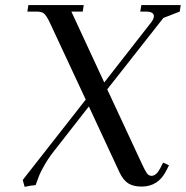

<svg xmlns="http://www.w3.org/2000/svg" viewBox="-20 -722 726 750"><path d="M68.8 -19 314.9 -333 172.9 -637.2Q161.6 -660.2 152.6 -668.5Q143.6 -676.8 122.1 -676.8H86.9L90.8 -702.1H307.1L303.2 -676.8H258.8L387.2 -399.9L571.8 -636.2Q581.1 -649.4 581.1 -659.2Q581.1 -676.8 548.8 -676.8H527.8L532.2 -702.1H686L682.1 -676.8L618.2 -651.9L398.9 -373L535.2 -80.1Q547.4 -53.7 554.4 -44.4Q561.5 -35.2 571.8 -35.2Q590.8 -35.2 606 -64.9L617.2 -86.9L640.1 -76.2L628.9 -54.2Q597.7 6.8 533.2 6.8Q501 6.8 481.2 -5.6Q461.4 -18.1 446.8 -48.8L327.1 -306.2L190.9 -131.8Q169.4 -104.5 154.3 -78.1Q139.2 -51.8 133.3 -37.1Q127.4 -22.5 119.1 1Q101.1 2.4 76.2 7.8Z"/></svg>

Font: Dihjauti
Style: Bold Italic
Weight: 700
Italic angle: -9°
Designer: T. Christopher White
Version: Version 3.0.0